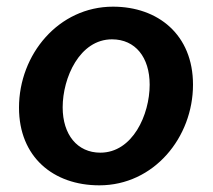

<svg xmlns="http://www.w3.org/2000/svg" viewBox="-20 -548 639 576"><path d="M278 8C442 8 559 -136 559 -294C559 -444 454 -528 319 -528C156 -528 37 -385 37 -225C37 -77 140 8 278 8ZM281 -90C212 -90 168 -144 168 -226C168 -315 219 -430 316 -430C386 -430 429 -376 429 -294C429 -204 378 -90 281 -90Z"/></svg>

Font: Fixel Text 20240404 SemiBold
Style: Italic
Weight: 600
Width: 4
Italic angle: -10°
Designer: AlfaBravo + MacPaw
Foundry: Kyrylo Tkachov, Marchela Mozhyna, Serhii Makarenko, Maria Weinstein, Zakhar Kryvoshyya
Version: Version 1.211;Glyphs 3.2 (3225)